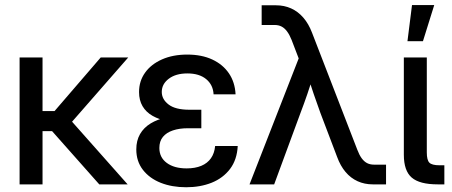

<svg xmlns="http://www.w3.org/2000/svg" viewBox="-20 -749 1838 780"><path d="M152.8 -515.6V0H59.6V-515.6ZM501 -515.6 239.3 -216.3H120.6L119.1 -297.9H201.7L389.2 -515.6ZM383.3 0 189 -219.2 241.7 -289.6 498.5 0Z M736.3 11.7Q678.7 11.7 633.1 -6.3Q587.4 -24.4 560.5 -59.1Q533.7 -93.8 533.7 -142.1Q533.7 -177.7 548.8 -204.1Q564 -230.5 592 -247.6Q620.1 -264.6 658.2 -272.7Q696.3 -280.8 742.7 -280.8H797.9V-228H742.7Q708.5 -228 682.4 -219.2Q656.2 -210.4 641.8 -192.9Q627.4 -175.3 627.4 -147.9Q627.4 -109.4 657.5 -87.2Q687.5 -64.9 738.3 -64.9Q772.9 -64.9 797.9 -75.4Q822.8 -85.9 836.9 -106Q851.1 -126 854 -155.8H945.8Q942.9 -100.1 914.6 -62.7Q886.2 -25.4 840.1 -6.8Q793.9 11.7 736.3 11.7ZM750.5 -248Q702.6 -248 664.6 -255.6Q626.5 -263.2 599.9 -278.3Q573.2 -293.5 559.1 -317.6Q544.9 -341.8 544.9 -375Q544.9 -419.9 569.6 -454.1Q594.2 -488.3 638.4 -507.8Q682.6 -527.3 740.7 -527.3Q799.3 -527.3 842.3 -507.3Q885.3 -487.3 909.9 -451.2Q934.6 -415 937 -365.7H847.7Q845.7 -404.3 817.6 -427.5Q789.6 -450.7 741.2 -450.7Q694.3 -450.7 665.8 -429.2Q637.2 -407.7 637.2 -375.5Q637.2 -345.7 664.8 -324.5Q692.4 -303.2 749.5 -303.2H797.9V-248Z M993.7 0 1193.4 -511.7 1164.6 -586.9Q1156.2 -607.9 1146.2 -621.3Q1136.2 -634.8 1124 -641.1Q1111.8 -647.5 1095.7 -647.5H1043V-727.5Q1057.6 -727.5 1072 -727.5Q1086.4 -727.5 1101.1 -727.5Q1134.8 -727.5 1162.8 -714.8Q1190.9 -702.1 1212.4 -677.2Q1233.9 -652.3 1247.6 -616.2L1431.6 -140.6Q1439.5 -119.6 1449.2 -106.2Q1459 -92.8 1471.2 -86.4Q1483.4 -80.1 1500 -80.1H1548.3V0Q1535.2 0 1521.7 0Q1508.3 0 1494.6 0Q1460.9 0 1432.9 -12.7Q1404.8 -25.4 1383.8 -50.3Q1362.8 -75.2 1349.6 -111.3L1281.7 -290Q1268.1 -328.1 1254.6 -366.7Q1241.2 -405.3 1229 -443.8H1253.9Q1241.7 -405.3 1228.5 -366.7Q1215.3 -328.1 1200.7 -290L1093.8 0Z M1758.3 0Q1684.6 0 1652.6 -27.6Q1620.6 -55.2 1620.6 -120.1V-515.6H1713.9V-129.9Q1713.9 -98.6 1724.4 -88.1Q1734.9 -77.6 1765.1 -77.6Q1769 -77.6 1775.1 -77.6Q1781.2 -77.6 1785.2 -77.6V0Q1778.8 0 1772 0Q1765.1 0 1758.3 0ZM1635.3 -581.5 1653.8 -728.5H1744.1L1698.2 -581.5Z"/></svg>

Font: Inter Cardless Display
Style: Regular
Weight: 400
Designer: Rasmus Andersson
Foundry: rsms
Version: Version 4.001;git-9221beed3